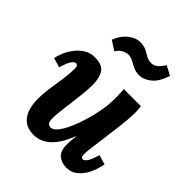

<svg xmlns="http://www.w3.org/2000/svg" viewBox="-211 -879 1019 1019"><g transform="rotate(45 298.5 -370.0)"><path d="M211 11Q169 11 142.5 -8Q116 -27 103.5 -61.5Q91 -96 91 -143Q91 -180 97.5 -224Q104 -268 110.5 -312Q117 -356 117 -392Q117 -409 111.5 -413.5Q106 -418 101 -418Q90 -418 78 -401Q66 -384 53 -339L-1 -355Q3 -376 14.5 -403Q26 -430 45 -454.5Q64 -479 90 -495Q116 -511 150 -511Q206 -511 225.5 -481Q245 -451 245 -398Q245 -368 241 -330.5Q237 -293 232 -254Q227 -215 223 -180.5Q219 -146 219 -123Q219 -108 222 -98.5Q225 -89 231 -85Q237 -81 247 -81Q264 -81 282.5 -103Q301 -125 318 -162.5Q335 -200 349 -245.5Q363 -291 371.5 -338.5Q380 -386 380 -428Q380 -442 379.5 -465Q379 -488 377 -500H506Q508 -479 508.5 -470.5Q509 -462 509 -452Q509 -431 506.5 -401.5Q504 -372 500 -338Q496 -304 491 -270Q488 -243 484.5 -218Q481 -193 478 -171.5Q475 -150 473.5 -133.5Q472 -117 472 -108Q472 -92 476.5 -87Q481 -82 486 -82Q497 -82 509 -99Q521 -116 534 -161L588 -145Q584 -124 575 -97Q566 -70 550 -45.5Q534 -21 511 -5Q488 11 455 11Q423 11 397 -8Q371 -27 371 -80Q371 -100 373 -114Q375 -128 376 -145H375Q352 -85 325 -51Q298 -17 269 -3Q240 11 211 11ZM200 -606 147 -640Q163 -685 196 -711.5Q229 -738 262 -738Q293 -738 311 -728.5Q329 -719 344.5 -709.5Q360 -700 384 -700Q402 -700 418.5 -714Q435 -728 448 -751L501 -723Q481 -660 447.5 -634.5Q414 -609 384 -609Q357 -609 337.5 -618.5Q318 -628 301 -637.5Q284 -647 264 -647Q252 -647 233.5 -638.5Q215 -630 200 -606Z"/></g></svg>

Font: Lora Italic
Style: Italic
Weight: 400
Italic angle: -3°
Designer: Olga Karpushina, Alexei Vanyashin (Cyrillic)
Foundry: Cyreal
Version: Version 2.210; ttfautohint (v1.8.1.43-b0c9)